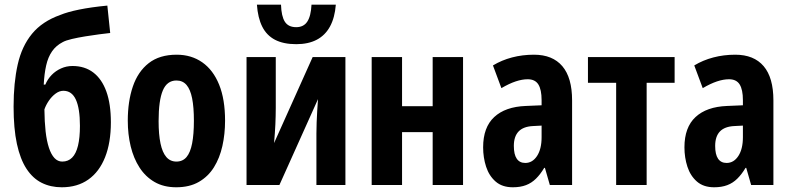

<svg xmlns="http://www.w3.org/2000/svg" viewBox="-20 -791 3382 821"><path d="M38.1 -335Q38.1 -437 55.7 -515.1Q73.2 -593.3 116.9 -646.5Q160.6 -699.7 237.8 -727.1Q268.1 -739.7 318.4 -750Q368.7 -760.3 439 -767.1L451.2 -649.9Q433.1 -647.9 404.5 -644.3Q376 -640.6 344.7 -635.5Q313.5 -630.4 287.4 -624.3Q261.2 -618.2 248 -610.8Q219.7 -596.2 202.6 -571.5Q185.5 -546.9 177.5 -511.5Q169.4 -476.1 167 -429.2H173.8Q183.6 -452.6 200.9 -470.5Q218.3 -488.3 241.2 -498.5Q264.2 -508.8 290 -508.8Q342.3 -508.8 378.9 -481Q415.5 -453.1 434.8 -399.7Q454.1 -346.2 454.1 -268.1Q454.1 -181.2 429.4 -118.9Q404.8 -56.6 357.9 -23.4Q311 9.8 244.1 9.8Q196.3 9.8 158.2 -9.3Q120.1 -28.3 93.3 -69.3Q66.4 -110.4 52.2 -176Q38.1 -241.7 38.1 -335ZM246.1 -100.1Q271.5 -100.1 288.3 -116.9Q305.2 -133.8 313.5 -168Q321.8 -202.1 321.8 -252.9Q321.8 -327.1 304.4 -365Q287.1 -402.8 251 -402.8Q233.9 -402.8 217.5 -390.6Q201.2 -378.4 188.7 -360.1Q176.3 -341.8 169.9 -323.2Q170.4 -270.5 175 -229.2Q179.7 -188 189.2 -159.2Q198.7 -130.4 212.9 -115.2Q227.1 -100.1 246.1 -100.1Z M942.4 -274.9Q942.4 -217.8 930.9 -166.5Q919.4 -115.2 894.8 -75.7Q870.1 -36.1 830.3 -13.2Q790.5 9.8 733.4 9.8Q680.2 9.8 641.1 -12.7Q602.1 -35.2 576.7 -74.5Q551.3 -113.8 538.8 -165.3Q526.4 -216.8 526.4 -274.9Q526.4 -357.4 548.1 -421.1Q569.8 -484.9 616 -521Q662.1 -557.1 735.4 -557.1Q798.3 -557.1 845 -524.4Q891.6 -491.7 917 -429Q942.4 -366.2 942.4 -274.9ZM658.2 -272.9Q658.2 -216.3 666.3 -177.7Q674.3 -139.2 691.2 -119.6Q708 -100.1 734.4 -100.1Q761.2 -100.1 777.6 -119.4Q793.9 -138.7 801.5 -177.7Q809.1 -216.8 809.1 -274.9Q809.1 -332.5 801.5 -370.6Q793.9 -408.7 777.6 -427.7Q761.2 -446.8 734.4 -446.8Q694.3 -446.8 676.3 -404.3Q658.2 -361.8 658.2 -272.9Z M1159.2 -546.9V-330.1Q1159.2 -311.5 1158.7 -294.2Q1158.2 -276.9 1157.5 -259.3Q1156.7 -241.7 1155.3 -222.2Q1153.8 -202.6 1151.9 -179.2L1316.9 -546.9H1457V0H1333V-220.2Q1333 -244.1 1334 -268.3Q1335 -292.5 1336.4 -317.1Q1337.9 -341.8 1339.8 -367.2L1174.8 0H1034.2V-546.9ZM1416 -771Q1411.6 -715.3 1391.1 -677.7Q1370.6 -640.1 1334.5 -621.1Q1298.3 -602.1 1246.6 -602.1Q1192.4 -602.1 1156.2 -620.8Q1120.1 -639.6 1101.3 -677.2Q1082.5 -714.8 1078.6 -771H1181.6Q1183.1 -721.7 1198 -698.2Q1212.9 -674.8 1246.6 -674.8Q1278.3 -674.8 1293.9 -698.5Q1309.6 -722.2 1312 -771Z M1699.2 -546.9V-336.9H1830.1V-546.9H1960V0H1830.1V-226.1H1699.2V0H1569.3V-546.9Z M2263.2 -557.1Q2342.8 -557.1 2384.5 -508.1Q2426.3 -459 2426.3 -361.8V0H2331.1L2310.1 -73.2H2307.1Q2290.5 -45.4 2271.7 -26.9Q2252.9 -8.3 2229 0.7Q2205.1 9.8 2172.9 9.8Q2127.4 9.8 2099.4 -14.6Q2071.3 -39.1 2058.6 -78.1Q2045.9 -117.2 2045.9 -161.1Q2045.9 -246.6 2093.3 -290.5Q2140.6 -334.5 2228 -337.9L2295.9 -340.8V-362.8Q2295.9 -407.7 2282 -429.9Q2268.1 -452.1 2236.3 -452.1Q2212.9 -452.1 2185.1 -442.9Q2157.2 -433.6 2124 -414.1L2087.9 -511.2Q2125 -533.7 2169.4 -545.4Q2213.9 -557.1 2263.2 -557.1ZM2295.9 -253.9 2259.3 -252Q2217.8 -250 2197.5 -228.8Q2177.2 -207.5 2177.2 -167Q2177.2 -130.4 2189.7 -112.3Q2202.1 -94.2 2226.1 -94.2Q2256.8 -94.2 2276.4 -124Q2295.9 -153.8 2295.9 -204.1Z M2864.7 -437H2745.1V0H2614.7V-437H2494.1V-546.9H2864.7Z M3124 -557.1Q3203.6 -557.1 3245.4 -508.1Q3287.1 -459 3287.1 -361.8V0H3191.9L3170.9 -73.2H3168Q3151.4 -45.4 3132.6 -26.9Q3113.8 -8.3 3089.8 0.7Q3065.9 9.8 3033.7 9.8Q2988.3 9.8 2960.2 -14.6Q2932.1 -39.1 2919.4 -78.1Q2906.7 -117.2 2906.7 -161.1Q2906.7 -246.6 2954.1 -290.5Q3001.5 -334.5 3088.9 -337.9L3156.7 -340.8V-362.8Q3156.7 -407.7 3142.8 -429.9Q3128.9 -452.1 3097.2 -452.1Q3073.7 -452.1 3045.9 -442.9Q3018.1 -433.6 2984.9 -414.1L2948.7 -511.2Q2985.8 -533.7 3030.3 -545.4Q3074.7 -557.1 3124 -557.1ZM3156.7 -253.9 3120.1 -252Q3078.6 -250 3058.3 -228.8Q3038.1 -207.5 3038.1 -167Q3038.1 -130.4 3050.5 -112.3Q3063 -94.2 3086.9 -94.2Q3117.7 -94.2 3137.2 -124Q3156.7 -153.8 3156.7 -204.1Z"/></svg>

Font: Open Sans Condensed
Style: Regular
Weight: 400
Width: 3
Designer: Monotype Design Team
Foundry: Monotype Imaging Inc.
Version: Version 3.000